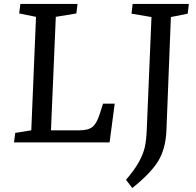

<svg xmlns="http://www.w3.org/2000/svg" viewBox="-20 -720 991 971"><path d="M57.1 -47.9 138.2 -61 162.1 -634.8 77.1 -651.9 83 -700.2H372.1L366.2 -651.9L262.2 -634.8L237.8 -61H381.8Q427.2 -61 448.5 -78.9Q469.7 -96.7 484.9 -145L501 -195.8H560.1L534.2 0H50.8ZM746.1 -633.8 645 -650.9 650.9 -700.2H935.1L929.2 -650.9L844.2 -633.8L821.8 -63Q818.4 31.2 780.5 93.8Q742.7 156.2 648.9 231L617.2 189Q660.2 140.1 682.9 98.1Q705.6 56.2 712.9 21.7Q720.2 -12.7 722.2 -64.9Z"/></svg>

Font: Literata Book Medium
Style: Italic
Weight: 500
Italic angle: -3°
Designer: Latin by Veronika Burian and Jose Scaglione. Greek by Irene Vlachou. Cyrillic by Vera Evstafieva
Foundry: TypeTogether
Version: Version 1.003;PS 001.003;hotconv 1.0.88;makeotf.lib2.5.64775